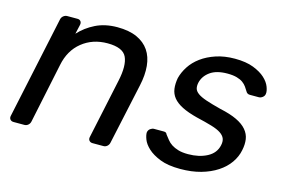

<svg xmlns="http://www.w3.org/2000/svg" viewBox="-75 -690 1267 859"><g transform="rotate(15 558.0 -260.0)"><path d="M16 -23 117 -497Q119 -507 127 -513.5Q135 -520 145 -520H192Q202 -520 207 -513.5Q212 -507 210 -497L200 -453Q231 -487 274.5 -508.5Q318 -530 375 -530Q429 -530 465.5 -513.5Q502 -497 522 -467.5Q542 -438 546 -396.5Q550 -355 539 -305L478 -23Q476 -13 468.5 -6.5Q461 0 451 0H401Q391 0 385.5 -6.5Q380 -13 382 -23L441 -300Q457 -374 439.5 -411.5Q422 -449 351 -449Q282 -449 233 -409.5Q184 -370 170 -300L112 -23Q110 -13 102.5 -6.5Q95 0 85 0H35Q25 0 19.5 -6.5Q14 -13 16 -23Z M623 -110Q625 -121 633.5 -127Q642 -133 650 -133H695Q700 -133 704 -131.5Q708 -130 711 -123Q719 -113 727.5 -102Q736 -91 749 -82.5Q762 -74 780.5 -68.5Q799 -63 826 -63Q877 -63 914 -82.5Q951 -102 959 -140Q963 -158 958 -171Q953 -184 937.5 -194.5Q922 -205 893.5 -213.5Q865 -222 822 -232Q779 -243 751.5 -257Q724 -271 709.5 -289Q695 -307 692 -330Q689 -353 694 -380Q701 -408 718.5 -435Q736 -462 764.5 -483Q793 -504 832 -517Q871 -530 919 -530Q971 -530 1005.5 -516.5Q1040 -503 1060 -484.5Q1080 -466 1087.5 -446Q1095 -426 1093 -414Q1092 -404 1083.5 -397.5Q1075 -391 1066 -391H1025Q1018 -391 1013.5 -394Q1009 -397 1007 -401Q1001 -411 994 -421Q987 -431 976 -439Q965 -447 947.5 -452Q930 -457 904 -457Q853 -457 824 -436Q795 -415 788 -383Q785 -368 788 -356.5Q791 -345 804.5 -335Q818 -325 844.5 -316Q871 -307 914 -296Q961 -286 991.5 -271.5Q1022 -257 1038.5 -237.5Q1055 -218 1058.5 -194.5Q1062 -171 1056 -143Q1050 -112 1030.5 -84Q1011 -56 979 -35Q947 -14 904.5 -2Q862 10 809 10Q752 10 715.5 -4.5Q679 -19 658 -38.5Q637 -58 629.5 -78Q622 -98 623 -110Z"/></g></svg>

Font: SVN-Rubik
Style: Italic
Weight: 400
Italic angle: -12°
Designer: Hubert and Fischer
Foundry: Hubert & Fischer
Version: Version 2.101; ttfautohint (v1.8.3)